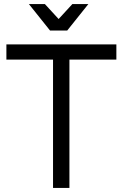

<svg xmlns="http://www.w3.org/2000/svg" viewBox="-20 -917 598 937"><path d="M308.1 -768.1H224.1L121.1 -897H199.2L266.1 -824.2L333 -897H411.1ZM11.2 -700.2H547.9V-626H318.8V0H238.8V-626H11.2Z"/></svg>

Font: Montserrat-Arabic Light
Style: Regular
Weight: 300
Designer: Mohamed Gaber
Foundry: Kief Type Foundry
Version: Version 5.008;PS 005.008;hotconv 1.0.88;makeotf.lib2.5.64775